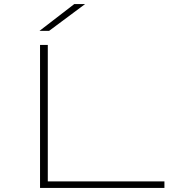

<svg xmlns="http://www.w3.org/2000/svg" viewBox="-20 -920 940 940"><path d="M176 0V-700H214V-32H785V0ZM220.5 -769H173.5L343.5 -900H396.5Z"/></svg>

Font: Trispace Expanded Thin
Style: Regular
Weight: 100
Width: 7
Designer: Tyler Finck
Foundry: Etcetera Type Company
Version: Version 1.210; ttfautohint (v1.8.3)